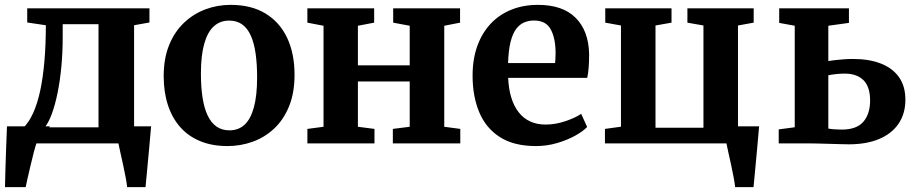

<svg xmlns="http://www.w3.org/2000/svg" viewBox="-22 -590 3766 790"><path d="M48.8 0V-63H72.8Q96.5 -85.7 114.1 -124.3Q131.7 -162.9 143.3 -216.3Q154.8 -269.7 160.7 -337.5Q166.6 -405.3 166.6 -486.1L90 -497.5V-555.7H592.9V-497.5L529.7 -486.1V0ZM162.4 -66.1H383.3V-490.4H236V-440.2Q236 -375.7 230.6 -317Q225.1 -258.3 215.1 -208.9Q205.1 -159.5 191.7 -122.9Q178.3 -86.4 162.4 -66.1ZM-1.5 180Q-0.7 149.8 0.3 108.1Q1.4 66.3 3.2 19.9Q4.9 -26.5 6.7 -70.1H183.7L128.5 -2.3Q123.9 10.6 117.1 36.6Q110.3 62.6 103.4 92.2Q96.4 121.7 90.9 146.1Q85.5 170.4 83.7 180ZM501.2 180Q499.5 163.3 494.7 138.1Q489.9 112.9 484 85.8Q478.1 58.8 472.9 35.8Q467.8 12.7 465.3 0L440.8 -70.1H599.8Q598.3 -54.7 596.1 -29.3Q593.9 -3.9 591.2 26.3Q588.6 56.4 585.6 86.2Q582.7 115.9 580.5 140.8Q578.3 165.7 576.7 180Z M651.5 -276.7Q651.5 -349.9 674 -404.8Q696.4 -459.8 735.3 -496.5Q774.1 -533.2 823.4 -551.6Q872.8 -570 927 -570Q1011.8 -570 1070.3 -534.5Q1128.9 -498.9 1159.4 -434.4Q1189.9 -369.9 1189.9 -282.3Q1189.9 -207.8 1167.4 -152.6Q1144.9 -97.4 1106.1 -61.1Q1067.3 -24.7 1017.8 -6.9Q968.2 11 914.1 11Q850.7 11 801.8 -9.2Q752.9 -29.3 719.5 -67.1Q686.1 -104.9 668.8 -158Q651.5 -211.1 651.5 -276.7ZM922.3 -53.7Q959.4 -53.7 984.6 -77.1Q1009.7 -100.6 1022.8 -149Q1035.9 -197.4 1035.9 -272Q1035.9 -326.6 1029.7 -369.8Q1023.5 -413 1010 -443.3Q996.5 -473.6 974.5 -489.5Q952.5 -505.3 920.8 -505.3Q883.9 -505.3 858 -481.9Q832 -458.4 818.4 -410.2Q804.7 -362.1 804.7 -287Q804.7 -231.9 811.4 -188.7Q818 -145.5 832.2 -115.4Q846.3 -85.3 868.5 -69.5Q890.8 -53.7 922.3 -53.7Z M1242.8 0V-59.6L1309.2 -68.4V-484L1242.7 -496.8V-555.7H1517.5V-496.8L1450.6 -484V-321.2H1663.8V-484L1595.8 -496.8V-555.7H1871V-496.8L1805.9 -484V-68.4L1871.9 -59.6V0H1594.4V-59.6L1663.8 -68.4V-254.8H1450.6V-68.4L1518.8 -59.6V0Z M2183.4 11Q2092.5 11 2034.7 -26Q1977 -63 1949.8 -128.4Q1922.5 -193.8 1922.5 -278.6Q1922.5 -346.7 1941.9 -400.6Q1961.4 -454.6 1996.9 -492.4Q2032.5 -530.2 2082 -550.1Q2131.5 -570 2191.5 -570Q2292.7 -570 2346.1 -517.1Q2399.6 -464.3 2402 -368.4Q2402 -335.9 2400.1 -311.9Q2398.2 -287.8 2394.2 -269.5H2068.9Q2070.7 -224.8 2081.5 -189.3Q2092.3 -153.7 2111.6 -128.7Q2130.9 -103.7 2158.8 -90.6Q2186.6 -77.5 2223.2 -77.5Q2264 -77.5 2305.3 -91.7Q2346.6 -105.9 2369.2 -121.6L2393.9 -67.6Q2377.8 -50.3 2345.3 -32.1Q2312.7 -13.9 2270.6 -1.5Q2228.4 11 2183.4 11ZM2068.5 -330.6H2262Q2262.7 -337.6 2263.1 -345.3Q2263.5 -352.9 2263.7 -360Q2264 -367.1 2264 -372.8Q2263.8 -432.5 2244.1 -469.1Q2224.4 -505.6 2175.1 -505.6Q2153.1 -505.6 2134.4 -497.6Q2115.7 -489.6 2101.4 -470.3Q2087.1 -451 2078.6 -417Q2070.2 -383 2068.5 -330.6Z M2467.1 0V-59.6L2533 -68.6V-485.1L2468.4 -496.8V-555.7H2741V-496.8L2675.1 -485.1V-64.3H2872.4V-485.1L2806.4 -496.8V-555.7H3079.1V-496.8L3014.5 -485.1V0ZM3002.9 180Q3001.1 163.3 2996.3 138.1Q2991.5 112.9 2985.7 85.8Q2979.8 58.8 2974.6 35.8Q2969.4 12.7 2967 0L2942.5 -70.1H3101.4Q3100 -54.7 3097.8 -29.3Q3095.6 -3.9 3092.9 26.3Q3090.3 56.4 3087.3 86.2Q3084.4 115.9 3082.2 140.8Q3080 165.7 3078.4 180Z M3182.1 0V-57.6L3248 -66.4V-484.1L3184.1 -495.8V-555.7H3471V-495.8L3386.2 -484.1V-338.9Q3397.9 -340.8 3414.3 -342.7Q3430.6 -344.6 3449.8 -346Q3468.9 -347.4 3488.2 -347.4Q3554.2 -347.4 3602.5 -328.5Q3650.8 -309.6 3677 -272.4Q3703.3 -235.2 3703.3 -180.1Q3703.3 -122.1 3675.1 -80.9Q3646.9 -39.7 3594.9 -17.9Q3542.9 3.8 3471.1 3.8Q3461.3 3.8 3440.1 3.2Q3418.8 2.6 3393.6 1.9Q3368.4 1.3 3345.9 0.6Q3323.3 0 3310.7 0ZM3441.2 -56.8Q3502.7 -56.8 3530.4 -89.1Q3558.1 -121.4 3558.1 -176.5Q3558.1 -232.3 3531.2 -259.7Q3504.2 -287.1 3453.6 -287.1Q3435.4 -287.1 3417.4 -285.1Q3399.4 -283.1 3386.2 -280.3V-61Q3396.6 -59 3411.2 -57.9Q3425.8 -56.8 3441.2 -56.8Z"/></svg>

Font: Merriweather 7pt Light
Style: Regular
Weight: 300
Designer: Eben Sorkin
Foundry: Eben Sorkin
Version: Version 2.200;gftools[0.9.31]